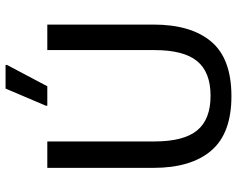

<svg xmlns="http://www.w3.org/2000/svg" viewBox="-101 -739 852 690"><g transform="rotate(-90 325.0 -394.0)"><path d="M324.2 11.7Q190.8 11.7 128.8 -60.8Q66.7 -133.3 66.7 -269.2V-650H161.7V-265Q161.7 -160 201.2 -111.7Q240.8 -63.3 325.8 -63.3Q410.8 -63.3 450.4 -111.7Q490 -160 490 -265V-650H581.7V-269.2Q581.7 -133.3 520.4 -60.8Q459.2 11.7 324.2 11.7ZM290 -650V-655L351.7 -800H436.7V-795L360 -650Z"/></g></svg>

Font: Familjen Grotesk GF
Style: Regular
Weight: 400
Designer: Anders Wikstroem, Jonas Baeckman, Matilda Gysing, Kristian Moeller
Foundry: Familjen STHLM AB
Version: Version 2.000; Beta; Release 4; Build 6